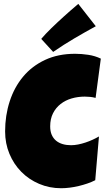

<svg xmlns="http://www.w3.org/2000/svg" viewBox="-20 -994 555 1007"><path d="M508.8 -686.5 481.4 -480.5Q467.3 -484.4 453.1 -485.8Q439 -487.3 424.8 -487.3Q388.7 -487.3 356 -477.8Q323.2 -468.3 298.1 -448.7Q272.9 -429.2 258.1 -399.9Q243.2 -370.6 243.2 -331.1Q243.2 -305.7 251.2 -287.1Q259.3 -268.6 273.9 -256.3Q288.6 -244.1 308.6 -238.3Q328.6 -232.4 352.5 -232.4Q370.6 -232.4 390.1 -236.3Q409.7 -240.2 428.7 -246.6Q447.8 -252.9 465.8 -261.2Q483.9 -269.5 499 -278.3L479.5 -48.8Q460.4 -39.1 438.2 -31.5Q416 -23.9 392.6 -18.3Q369.1 -12.7 345.7 -9.8Q322.3 -6.8 300.8 -6.8Q238.8 -6.8 185.1 -29.8Q131.3 -52.7 91.8 -92.8Q52.2 -132.8 29.5 -187.3Q6.8 -241.7 6.8 -304.7Q6.8 -388.2 30.8 -462.2Q54.7 -536.1 101.1 -591.8Q147.5 -647.5 216.1 -679.7Q284.7 -711.9 374 -711.9Q407.7 -711.9 443.1 -706.5Q478.5 -701.2 508.8 -686.5ZM482.4 -856.4Q424.3 -824.7 369.1 -792.2Q314 -759.8 258.8 -721.7L196.3 -790Q206.1 -801.8 219.7 -816.2Q233.4 -830.6 248.8 -845.7Q264.2 -860.8 280.8 -876.2Q297.4 -891.6 313 -905.8Q350.1 -939.5 390.6 -973.6Z"/></svg>

Font: Luckiest Guy
Style: Regular
Weight: 400
Designer: Astigmatic (AOETI)
Foundry: Astigmatic (AOETI)
Version: Version 1.000